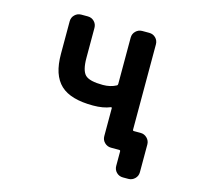

<svg xmlns="http://www.w3.org/2000/svg" viewBox="-123 -894 1246 1170"><g transform="rotate(15 500.0 -308.5)"><path d="M750 137.7Q725.6 137.7 709 121.1Q692.4 104.5 692.4 80.1V-10.7Q692.4 -18.6 684.6 -18.6H632.8Q609.4 -18.6 592.3 -35.2Q575.2 -51.8 575.2 -76.2V-252Q575.2 -254.9 573.2 -256.3Q571.3 -257.8 568.4 -256.8Q524.4 -238.3 460 -238.3Q389.6 -238.3 338.9 -252.9Q287.1 -267.6 254.9 -297.9Q222.7 -328.1 206.1 -377Q190.4 -425.8 190.4 -492.2V-697.3Q190.4 -721.7 207.5 -738.3Q224.6 -754.9 248 -754.9H289.1Q313.5 -754.9 330.1 -738.3Q346.7 -721.7 346.7 -697.3V-508.8Q346.7 -428.7 374 -401.9Q401.4 -375 485.4 -375Q533.2 -375 569.3 -394.5Q575.2 -397.5 575.2 -405.3V-697.3Q575.2 -721.7 592.3 -738.3Q609.4 -754.9 632.8 -754.9H676.8Q701.2 -754.9 717.8 -738.3Q734.4 -721.7 734.4 -697.3V-159.2Q734.4 -152.3 742.2 -152.3H784.2Q807.6 -152.3 824.7 -135.3Q841.8 -118.2 841.8 -94.7V80.1Q841.8 104.5 824.7 121.1Q807.6 137.7 784.2 137.7Z"/></g></svg>

Font: Rounded Mgen+ 1m bold
Style: Bold
Weight: 700
Designer: [Source Han Sans]
Ryoko NISHIZUKA  (kana & ideographs); Paul D. Hunt (Latin, Greek & Cyrillic); Wenlong ZHANG  (bopomofo
Version: Version 1.059.20150602